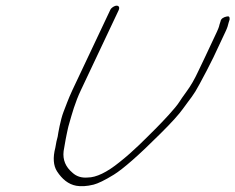

<svg xmlns="http://www.w3.org/2000/svg" viewBox="-20 -706 829 676"><path d="M368.2 -671 235 -389C219.2 -355 213.2 -336 203.6 -312C192.8 -284 184.6 -236 183.1 -225L178.8 -208C178.2 -203 176.7 -195 174.8 -186C165.7 -151 167.9 -123 180.6 -103C198.7 -75 221 -57 248.4 -52C264.5 -49 285.8 -50 309.7 -56C325 -60 348.4 -71 380.8 -91C413.1 -111 468.3 -159 544.3 -235C584.9 -275 611.4 -305 624.1 -323C651.1 -361 660.4 -368 682.6 -410C702.3 -447 714 -468 731.4 -504L774.1 -595C779.9 -607 783.4 -618 785.2 -627L788.4 -637C789.3 -646 786.5 -650 778.9 -648C768.3 -646 757.7 -641 756.2 -630L753 -620C751.2 -611 747.7 -603 744.1 -595L701.4 -504C698.5 -498 690.1 -481 677.5 -454C665 -427 651.7 -404 637.7 -385C623.7 -366 615.9 -354 612 -348C597.8 -325 551.6 -277 530.9 -256C488.7 -214 451.3 -175 400.7 -135C356.3 -99 318.6 -81 288.6 -81C267 -79 248.9 -85 235 -98C211.3 -118 200.2 -143 204 -174C204.9 -183 210.4 -207 211.3 -216L214.7 -233C217.5 -245 219.3 -257 223.4 -270C233.4 -305 244.1 -345 265 -389L398.2 -671C401.7 -679 398.9 -686 390.9 -686C382.9 -686 371.7 -679 368.2 -671Z"/></svg>

Font: MewTooHand
Style: UltIta
Weight: 400
Designer: Mew Too, Robert Jablonski
Version: Version 0.77